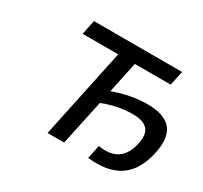

<svg xmlns="http://www.w3.org/2000/svg" viewBox="-140 -865 1134 1071"><g transform="rotate(30 427.0 -330.0)"><path d="M749 -670H181L162 -577H391L269 0H376L438 -291C504 -317 567 -329 630 -329C720 -329 757 -289 738 -204C717 -104 656 -63 553 -80L535 7C710 26 811 -41 846 -206C877 -350 818 -418 673 -418C600 -418 530 -404 456 -377L498 -577H729Z"/></g></svg>

Font: LT Wave Text Medium Italic
Style: Regular
Weight: 500
Designer: Daniel Lyons
Version: Version 2.5 (Glyphs App)